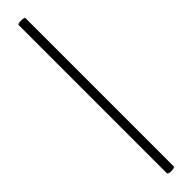

<svg xmlns="http://www.w3.org/2000/svg" viewBox="-322 -694 812 812"><g transform="rotate(-45 84.0 -288.0)"><path d="M106 153.8Q106 162.1 85.4 162.1Q64.9 162.1 64.9 153.8V-731Q64.9 -737.8 85.4 -737.8Q106 -737.8 106 -731Z"/></g></svg>

Font: Cormorant-Medium
Style: Regular
Weight: 500
Designer: Christian Thalmann (Catharsis Fonts)
Version: Version 3.000